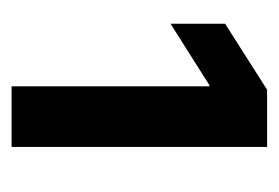

<svg xmlns="http://www.w3.org/2000/svg" viewBox="-94 -746 477 328"><g transform="rotate(90 144.0 -581.5)"><path d="M230.5 -363.3H127V-701.2H125L20 -634.8V-728L132.8 -799.8H230.5Z"/></g></svg>

Font: Inter Tight Stencil
Style: Bold
Weight: 700
Designer: Rasmus Andersson
Foundry: rsms
Version: Version 3.004;Glyphs 3.1.2 (3151)